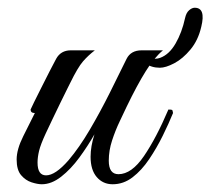

<svg xmlns="http://www.w3.org/2000/svg" viewBox="-20 -476 544 496"><path d="M88 0Q77 0 61.5 -5Q46 -10 34.5 -23.5Q23 -37 23 -64Q23 -90 40 -124Q57 -158 70 -184Q59 -184 59 -193Q60 -196 68 -212Q76 -228 87 -250Q98 -272 108.5 -292.5Q119 -313 125 -324Q137 -346 163 -346H225Q208 -333 194.5 -317.5Q181 -302 161 -261Q161 -261 154 -247Q147 -233 136.5 -211.5Q126 -190 115.5 -168Q105 -146 98 -131Q85 -103 81 -86.5Q77 -70 77 -56Q77 -23 99 -23Q123 -23 157 -62Q185 -95 212 -141Q239 -187 263.5 -236Q288 -285 307 -324Q318 -346 346 -346H401Q379 -328 356.5 -292Q334 -256 307 -200Q300 -185 289 -162Q278 -139 269.5 -113Q261 -87 261 -61Q261 -26 286 -26Q320 -26 352 -73Q384 -120 415 -193Q423 -193 424.5 -192Q426 -191 427 -184Q416 -157 400.5 -125.5Q385 -94 365.5 -65Q346 -36 322.5 -18Q299 0 271 0Q246 0 230 -18.5Q214 -37 214 -71Q214 -98 224 -129Q207 -99 185 -69Q163 -39 138 -19.5Q113 0 88 0ZM393 -301Q371 -301 355.5 -312.5Q340 -324 335 -328Q334 -332 335 -336.5Q336 -341 340 -341Q370 -318 393.5 -326.5Q417 -335 433.5 -363.5Q450 -392 458 -429Q461 -443 468.5 -449.5Q476 -456 483 -456Q512 -456 500 -407Q492 -372 472 -348Q452 -324 430 -312.5Q408 -301 393 -301Z"/></svg>

Font: Great Vibes
Style: Regular
Weight: 400
Designer: Robert E. Leuschke, Viktoriya Grabowska, Viviana Monsalve, Eben Sorkin
Foundry: Robert E. Leuschke
Version: Version 1.103; ttfautohint (v1.8.4.7-5d5b)